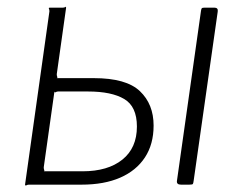

<svg xmlns="http://www.w3.org/2000/svg" viewBox="-20 -553 728 575"><path d="M55 0 128 -519Q128 -524 126.5 -527Q125 -530 129 -530H167Q173 -530 175 -532Q177 -534 178 -530L150 -331Q150 -326 151.5 -322.5Q153 -319 149 -319H261Q358 -319 399 -280Q440 -241 440 -177Q440 -121 414 -81.5Q388 -42 340 -21Q292 0 224 0H67Q62 0 59 2Q56 4 55 0ZM110 -40H227Q303 -40 346.5 -75Q390 -110 390 -174Q390 -234 352 -256.5Q314 -279 244 -279H154Q150 -279 147 -277Q144 -275 143 -279L111 -52Q111 -47 112.5 -43.5Q114 -40 110 -40ZM632 -518 560 -12Q559 -4 557.5 -2Q556 0 547 0H522Q515 0 512 -3Q509 -6 510 -12L582 -521Q583 -527 584.5 -528.5Q586 -530 592 -530H623Q628 -530 630.5 -527Q633 -524 632 -518Z"/></svg>

Font: Libre Franklin ExtraLight
Style: Italic
Weight: 250
Italic angle: -8°
Designer: Pablo Impallari, Rodrigo Fuenzalida, Nhung Nguyen
Foundry: Impallari Type
Version: Version 3.000